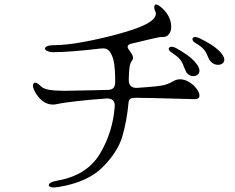

<svg xmlns="http://www.w3.org/2000/svg" viewBox="-20 -819 1040 850"><path d="M219 11Q208 11 202 8Q196 5 196 1Q196 -5 205 -10.5Q214 -16 232 -19Q365 -42 422.5 -138.5Q480 -235 488 -349Q489 -366 479.5 -375Q470 -384 452 -383Q391 -379 323.5 -371.5Q256 -364 232 -358Q220 -356 214 -356Q188 -356 166.5 -373.5Q145 -391 132 -418Q126 -430 126 -439Q126 -453 136 -453Q145 -453 159 -439Q171 -426 197 -421.5Q223 -417 267 -417L369 -419Q385 -419 459 -421Q476 -422 483 -430.5Q490 -439 490 -457Q490 -508 485 -539.5Q480 -571 466 -590Q459 -600 449 -603Q439 -606 424 -604Q287 -588 216 -588Q200 -588 189.5 -593Q179 -598 179 -604Q179 -610 189 -614.5Q199 -619 218 -619Q274 -619 353.5 -634Q433 -649 505.5 -669Q578 -689 612 -705Q670 -731 670 -758Q670 -764 667 -770Q663 -777 663 -787Q663 -799 671 -799Q682 -799 704 -777Q721 -760 729.5 -740Q738 -720 738 -701Q738 -680 727.5 -667Q717 -654 698 -655Q688 -656 651 -647Q614 -638 601 -635L567 -627Q545 -623 545 -612Q545 -605 556 -591Q569 -574 569 -563Q569 -557 564 -550Q556 -539 553.5 -522Q551 -505 550 -466Q550 -447 559.5 -438Q569 -429 587 -430L627 -433Q672 -436 697.5 -440.5Q723 -445 748 -460Q762 -468 777 -468Q797 -468 817 -456Q837 -444 850 -426.5Q863 -409 863 -396Q863 -380 842 -380Q823 -380 767 -382Q624 -386 585 -386Q563 -386 557 -381.5Q551 -377 549 -365Q542 -286 522 -216.5Q502 -147 435 -79.5Q368 -12 238 9Q224 11 219 11ZM899 -571Q893 -587 882.5 -600Q872 -613 843 -630Q832 -637 832 -646Q832 -655 844 -655Q853 -655 865 -649Q922 -621 947.5 -596.5Q973 -572 973 -555Q973 -544 965 -538Q957 -532 945 -532Q926 -532 913 -547Q905 -555 899 -571ZM795 -521Q789 -540 778.5 -554Q768 -568 738 -588Q727 -595 727 -603Q727 -607 730.5 -609.5Q734 -612 740 -612Q748 -612 760 -606Q815 -575 839 -549.5Q863 -524 863 -506Q863 -495 855 -488.5Q847 -482 836 -482Q816 -482 805 -499Q803 -502 795 -521Z"/></svg>

Font: Hina Mincho
Style: Regular
Weight: 400
Designer: satsuyako
Foundry: satsuyako
Version: Version 1.100